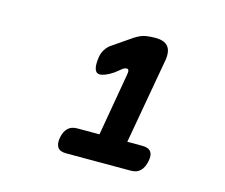

<svg xmlns="http://www.w3.org/2000/svg" viewBox="-72 -979 743 633"><g transform="rotate(15 300.0 -662.0)"><path d="M200 -440Q178 -440 170.5 -452Q163 -464 167 -485Q171 -506 182.5 -517.5Q194 -529 215 -529H290L327 -742Q329 -752 327.5 -757Q326 -762 321 -762Q319 -762 314 -760.5Q309 -759 304 -754L285 -739Q270 -729 258.5 -724.5Q247 -720 239 -720Q227 -720 222.5 -733.5Q218 -747 222 -774Q224 -788 232 -801Q240 -814 253 -822L317 -866Q336 -878 351 -881Q366 -884 386 -884Q417 -884 429.5 -868.5Q442 -853 437 -822L385 -529H437Q458 -529 466 -517.5Q474 -506 469 -485Q465 -464 453.5 -452Q442 -440 421 -440Z"/></g></svg>

Font: Maple Mono
Style: Bold Italic
Weight: 700
Italic angle: -10°
Monospace: yes
Designer: subframe7536
Version: Version 7.000